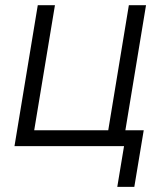

<svg xmlns="http://www.w3.org/2000/svg" viewBox="-20 -561 617 737"><path d="M35.6 0 125 -541H190.9L111.3 -61H395.5L474.6 -541H540.5L451.2 0ZM430.2 156.2 456.1 0H414.1L423.8 -61H531.7L495.6 156.2Z"/></svg>

Font: Inter 17pt Light
Style: Italic
Weight: 300
Italic angle: -9.3988°
Version: Version 4.001;git-66647c0bb